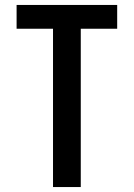

<svg xmlns="http://www.w3.org/2000/svg" viewBox="-20 -755 540 775"><path d="M194 0V-639H47V-735H453V-639H306V0Z"/></svg>

Font: Zed Mono
Style: Bold
Weight: 700
Monospace: yes
Designer: Belleve Invis
Foundry: Belleve Invis
Version: Version 1.0.0; ttfautohint (v1.8.4)